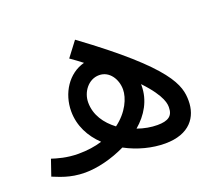

<svg xmlns="http://www.w3.org/2000/svg" viewBox="-92 -624 856 758"><g transform="rotate(-20 336.0 -245.5)"><path d="M483 8C587 8 627 -52 627 -119C627 -184 608 -264 288 -499L241 -437C258 -425 275 -413 290 -401C221 -383 177 -314 177 -238C177 -177 205 -125 247 -85C218 -76 185 -71 147 -71C98 -71 60 -83 38 -90L15 -23C39 -14 82 8 147 8C198 8 260 -7 318 -35C370 -7 429 8 483 8ZM252 -248C252 -292 284 -335 329 -335C373 -335 399 -292 399 -250C399 -214 376 -161 323 -122C282 -153 252 -195 252 -248ZM473 -239C473 -241 473 -243 473 -245C547 -167 545 -132 545 -121C545 -85 524 -71 479 -71C453 -71 424 -76 396 -86C442 -125 473 -177 473 -239Z"/></g></svg>

Font: Noto Sans Arabic UI
Style: Regular
Weight: 400
Designer: Monotype Design Team, Nadine Chahine and Nizar Qandah
Foundry: Monotype Imaging Inc.
Version: Version 2.010